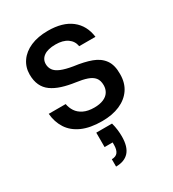

<svg xmlns="http://www.w3.org/2000/svg" viewBox="-189 -637 894 992"><g transform="rotate(-30 258.5 -141.0)"><path d="M264 12Q193 12 145 -9.5Q97 -31 72 -70Q47 -109 43 -159H144Q148 -135 161.5 -114.5Q175 -94 200.5 -81.5Q226 -69 264 -69Q296 -69 318.5 -78.5Q341 -88 352 -105.5Q363 -123 363 -145Q363 -174 349.5 -190.5Q336 -207 309.5 -216Q283 -225 245 -230Q202 -236 167.5 -247Q133 -258 108.5 -275.5Q84 -293 71.5 -320Q59 -347 59 -384Q59 -427 82.5 -461Q106 -495 149.5 -514Q193 -533 253 -533Q341 -533 391.5 -493.5Q442 -454 451 -383H354Q349 -415 322.5 -433.5Q296 -452 252 -452Q206 -452 182 -435Q158 -418 158 -389Q158 -369 169 -353Q180 -337 206.5 -326Q233 -315 276 -308Q337 -300 379 -284.5Q421 -269 443.5 -237.5Q466 -206 465 -152Q465 -100 440 -63.5Q415 -27 370 -7.5Q325 12 264 12ZM208 251V207Q233 207 244 192Q255 177 255 148V134H207V48H301Q307 70 309.5 91Q312 112 312 130Q312 192 285.5 221.5Q259 251 208 251Z"/></g></svg>

Font: DM Sans 10pt Medium
Style: Regular
Weight: 500
Version: Version 4.004;gftools[0.9.30]